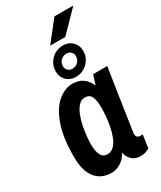

<svg xmlns="http://www.w3.org/2000/svg" viewBox="-230 -999 916 1090"><g transform="rotate(-30 228.0 -454.0)"><path d="M164 12Q97 12 59.5 -34.5Q22 -81 22 -174Q22 -301 51 -381.5Q80 -462 126 -500Q172 -538 221 -538Q262 -538 289.5 -518Q317 -498 331 -463L351 -526H444Q444 -526 440.5 -504.5Q437 -483 431.5 -447Q426 -411 419.5 -368.5Q413 -326 406.5 -282.5Q400 -239 394.5 -202.5Q389 -166 385.5 -142.5Q382 -119 382 -117Q382 -102 389 -95.5Q396 -89 406 -89H424L412 -4Q403 1 388.5 6.5Q374 12 353 12Q320 12 299 -6.5Q278 -25 270 -58Q251 -21 221 -4.5Q191 12 164 12ZM195 -91Q220 -91 238 -109Q256 -127 267.5 -156Q279 -185 285.5 -218.5Q292 -252 294.5 -284Q297 -316 297 -338Q297 -384 286 -409.5Q275 -435 244 -435Q219 -435 201.5 -415.5Q184 -396 172 -365.5Q160 -335 153.5 -301Q147 -267 144 -237Q141 -207 141 -190Q141 -142 154 -116.5Q167 -91 195 -91ZM258 -561Q223 -561 199 -584.5Q175 -608 175 -643Q175 -690 206.5 -721.5Q238 -753 285 -753Q321 -753 345 -729Q369 -705 369 -670Q369 -624 337 -592.5Q305 -561 258 -561ZM266 -611Q288 -611 303 -626.5Q318 -642 318 -664Q318 -681 306.5 -692Q295 -703 278 -703Q256 -703 240.5 -688Q225 -673 225 -650Q225 -634 236.5 -622.5Q248 -611 266 -611ZM221 -788 325 -920H445L446 -917L320 -788Z"/></g></svg>

Font: Archivo Narrow
Style: Bold Italic
Weight: 700
Italic angle: -8°
Designer: Hector Gatti
Foundry: Omnibus-Type
Version: Version 3.002